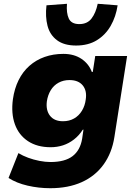

<svg xmlns="http://www.w3.org/2000/svg" viewBox="-20 -801 717 1012"><path d="M245 191Q184 191 125.5 177.5Q67 164 25 137L77 6Q100 20 128.5 30.5Q157 41 188 47Q219 53 246 53Q322 53 362.5 22Q403 -9 413 -70L420 -118L416 -117Q397 -87 370 -66Q343 -45 312 -35Q281 -25 247 -25Q176 -25 127.5 -57Q79 -89 58.5 -146Q38 -203 48 -278Q56 -334 78 -378.5Q100 -423 135 -454Q170 -485 215.5 -501Q261 -517 314 -517Q370 -517 409 -491Q448 -465 464 -422H469L482 -506H650L583 -79Q570 5 526 66Q482 127 411 159Q340 191 245 191ZM312 -162Q345 -162 370.5 -176.5Q396 -191 412 -217.5Q428 -244 432 -277Q439 -323 416 -351Q393 -379 346 -379Q314 -379 288.5 -365Q263 -351 247.5 -325.5Q232 -300 227 -267Q221 -220 243.5 -191Q266 -162 312 -162ZM381 -561Q318 -561 280.5 -589Q243 -617 230.5 -665Q218 -713 225 -773L333 -781Q329 -733 342.5 -703.5Q356 -674 398 -674Q440 -674 462.5 -703.5Q485 -733 495 -781L600 -773Q591 -713 563.5 -665Q536 -617 490.5 -589Q445 -561 381 -561Z"/></svg>

Font: Nunito Sans 7pt Black
Style: Italic
Weight: 900
Italic angle: -9°
Version: Version 3.101;gftools[0.9.27]